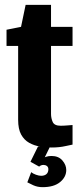

<svg xmlns="http://www.w3.org/2000/svg" viewBox="-20 -606 332 794"><path d="M194 4Q170 4 145.5 0Q121 -4 100.5 -15.5Q80 -27 67.5 -49.5Q55 -72 55 -111V-416H7V-483L67 -495L86 -586H191V-495H280V-416H191V-135Q191 -117 198 -101.5Q205 -86 231 -86Q244 -86 261 -87.5Q278 -89 280 -89V-8Q278 -8 251.5 -2Q225 4 194 4ZM156 168Q135 168 117.5 160Q100 152 93 148L109 106Q116 112 128.5 116.5Q141 121 150 121Q164 121 172 114Q180 107 180 94Q180 85 174 80.5Q168 76 160 76Q154 76 149.5 78Q145 80 142 83L106 63L137 0H187L161 53L154 49Q160 46 170 42.5Q180 39 193 39Q222 39 238 57.5Q254 76 254 97Q254 126 228.5 147Q203 168 156 168Z"/></svg>

Font: Alumni Sans Thin ExtraBold
Style: Regular
Weight: 800
Version: Version 1.018